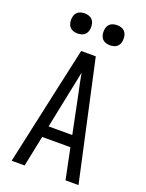

<svg xmlns="http://www.w3.org/2000/svg" viewBox="-173 -1030 845 1112"><g transform="rotate(20 250.0 -473.5)"><path d="M44 0 151 -490 205 -735H295L456 0H376L337 -190H163L124 0ZM177 -260H323L276 -490Q269 -522 262.5 -554Q256 -586 250 -618Q244 -586 237.5 -554Q231 -522 224 -490ZM350 -823Q338 -823 325.5 -826.5Q313 -830 304 -839Q295 -848 291.5 -860.5Q288 -873 288 -885Q288 -897 291.5 -909.5Q295 -922 304 -931Q313 -940 325.5 -943.5Q338 -947 350 -947Q362 -947 374.5 -943.5Q387 -940 396 -931Q405 -922 408.5 -909.5Q412 -897 412 -885Q412 -873 408.5 -860.5Q405 -848 396 -839Q387 -830 374.5 -826.5Q362 -823 350 -823ZM150 -823Q138 -823 125.5 -826.5Q113 -830 104 -839Q95 -848 91.5 -860.5Q88 -873 88 -885Q88 -897 91.5 -909.5Q95 -922 104 -931Q113 -940 125.5 -943.5Q138 -947 150 -947Q162 -947 174.5 -943.5Q187 -940 196 -931Q205 -922 208.5 -909.5Q212 -897 212 -885Q212 -873 208.5 -860.5Q205 -848 196 -839Q187 -830 174.5 -826.5Q162 -823 150 -823Z"/></g></svg>

Font: Iosevka Fixed
Style: Regular
Weight: 400
Monospace: yes
Designer: Belleve Invis
Foundry: Belleve Invis
Version: Version 33.2.4